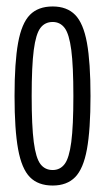

<svg xmlns="http://www.w3.org/2000/svg" viewBox="-20 -564 325 594"><path d="M25 -267Q25 -371 36 -431.5Q47 -492 72.5 -518Q98 -544 143 -544Q187 -544 212.5 -518Q238 -492 249 -431.5Q260 -371 260 -267Q260 -163 249 -102.5Q238 -42 212.5 -16Q187 10 143 10Q98 10 72.5 -16Q47 -42 36 -102.5Q25 -163 25 -267ZM78 -267Q78 -174 84.5 -124.5Q91 -75 105 -56.5Q119 -38 143 -38Q166 -38 180 -56.5Q194 -75 200.5 -124.5Q207 -174 207 -267Q207 -360 200.5 -409.5Q194 -459 180 -477.5Q166 -496 143 -496Q119 -496 105 -477.5Q91 -459 84.5 -409.5Q78 -360 78 -267Z"/></svg>

Font: Georama ExtraCondensed Light
Style: Regular
Weight: 300
Width: 2
Designer: Jean-Baptiste Levee
Foundry: Production Type
Version: Version 1.000